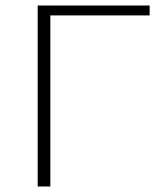

<svg xmlns="http://www.w3.org/2000/svg" viewBox="-20 -678 595 698"><path d="M524 -622H163V0H117V-658H524Z"/></svg>

Font: Ysabeau Infant Light
Style: Regular
Weight: 300
Designer: Christian Thalmann (Catharsis Fonts)
Version: Version 0.003